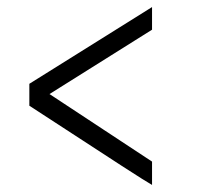

<svg xmlns="http://www.w3.org/2000/svg" viewBox="-20 -579 570 543"><path d="M410 -495 120 -313 410 -122V-56Q397 -63 323.5 -110.5Q250 -158 166 -213Q82 -268 63 -280V-342L410 -559Z"/></svg>

Font: TitilliumText22L Lt
Style: Thin
Weight: 300
Designer: Campivisivi
Foundry: Campivisivi
Version: 1.000